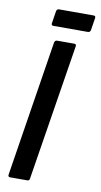

<svg xmlns="http://www.w3.org/2000/svg" viewBox="-90 -840 462 881"><g transform="rotate(10 140.5 -399.0)"><path d="M25 0Q13 0 15 -11L115 -644Q118 -655 127 -655H207Q218 -655 216 -644L115 -11Q114 0 104 0ZM99 -719Q88 -719 90 -730L99 -787Q101 -798 112 -798H272Q283 -798 281 -787L272 -730Q270 -719 259 -719Z"/></g></svg>

Font: Sofia Sans Extra Condensed
Style: Bold Italic
Weight: 700
Italic angle: -9°
Designer: Botio Nikoltchev, Ani Petrova
Foundry: lettersoup
Version: Version 4.101